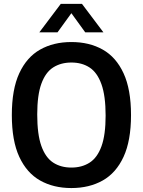

<svg xmlns="http://www.w3.org/2000/svg" viewBox="-20 -968 742 998"><path d="M351 9.5Q258 9.5 188.5 -29.8Q119 -69 80.2 -152.8Q41.5 -236.5 41.5 -370Q41.5 -503.5 80.2 -587.2Q119 -671 188.5 -710.2Q258 -749.5 351 -749.5Q444.5 -749.5 514 -710.2Q583.5 -671 622.2 -587.2Q661 -503.5 661 -370Q661 -236.5 622.2 -152.8Q583.5 -69 513.8 -29.8Q444 9.5 351 9.5ZM351 -97Q406 -97 446 -122.8Q486 -148.5 507.5 -207.8Q529 -267 529 -367Q529 -470 507.2 -530.5Q485.5 -591 445.8 -617Q406 -643 351 -643Q296.5 -643 256.5 -617.5Q216.5 -592 195 -532.8Q173.5 -473.5 173.5 -373Q173.5 -269.5 195 -209.2Q216.5 -149 256.2 -123Q296 -97 351 -97ZM184.5 -800 296 -948H406L517.5 -800H423L341.5 -912.5H360.5L279 -800Z"/></svg>

Font: Encode Sans SC SemiCondensed SemiBold
Style: Regular
Weight: 600
Width: 4
Designer: Multiple Designers
Foundry: Impallari Type
Version: Version 3.002